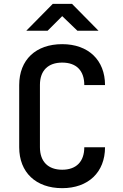

<svg xmlns="http://www.w3.org/2000/svg" viewBox="-20 -970 640 1000"><path d="M228 -810 304 -886 383 -810H493L355 -950H255L117 -810ZM304 10C440 10 527 -73 527 -203H419C419 -128 377 -86 304 -86C231 -86 188 -128 188 -203V-528C188 -603 231 -644 304 -644C377 -644 419 -603 419 -527H527C527 -657 440 -740 304 -740C167 -740 80 -659 80 -527V-203C80 -72 167 10 304 10Z"/></svg>

Font: Tekne LDO SemiBold
Style: Regular
Weight: 600
Monospace: yes
Designer: Alessio Laiso, Mario Rullo, Paolo Rosset
Foundry: Alessio Laiso
Version: Version 1.000;hotconv 1.0.109;makeotfexe 2.5.65596